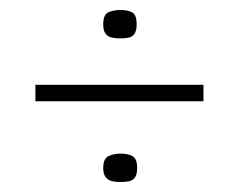

<svg xmlns="http://www.w3.org/2000/svg" viewBox="-20 -377 498 385"><path d="M51 -207H388V-174H51ZM187 -40Q187 -59 197.5 -64Q208 -69 222 -69Q236 -69 245.5 -64Q255 -59 255 -40Q255 -27 250.5 -21Q246 -15 238.5 -13.5Q231 -12 222 -12Q213 -12 205.5 -13.5Q198 -15 192.5 -21Q187 -27 187 -40ZM187 -328Q187 -348 197.5 -352.5Q208 -357 221 -357Q235 -357 244.5 -352.5Q254 -348 254 -328Q254 -315 249.5 -309Q245 -303 238 -301.5Q231 -300 221 -300Q213 -300 205 -301.5Q197 -303 192 -309Q187 -315 187 -328Z"/></svg>

Font: Genos Thin
Style: Regular
Weight: 400
Version: Version 1.010